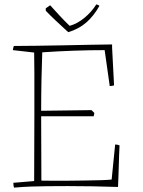

<svg xmlns="http://www.w3.org/2000/svg" viewBox="-20 -850 654 877"><path d="M44 7Q41 -2 41 -15L136 -23Q136 -100 136.5 -175Q137 -250 137 -326Q137 -366 137 -415.5Q137 -465 137 -515.5Q137 -566 136 -610L39 -621Q39 -626 40.5 -630.5Q42 -635 43 -640Q87 -640 146.5 -641Q206 -642 270.5 -643Q335 -644 393 -645.5Q451 -647 492 -647V-633L501 -460Q492 -457 481 -457L480 -466L458 -621Q390 -621 318 -618.5Q246 -616 173 -611Q171 -560 169.5 -488.5Q168 -417 168 -344L398 -347L411 -334L408 -319H168L169 -25Q184 -25 216 -24.5Q248 -24 288 -24.5Q328 -25 368.5 -25.5Q409 -26 441.5 -27Q474 -28 490 -30L506 -190Q516 -190 526 -186L524 -140L521 -44L519 4Q462 2 403.5 1Q345 0 289 0Q233 0 196 0.5Q159 1 125 2Q91 3 44 7ZM292 -703 283 -711Q258 -734 235 -755.5Q212 -777 189 -801V-812L209 -826Q229 -804 252 -779Q275 -754 298 -732Q332 -741 365 -768Q398 -795 420 -830Q422 -830 427.5 -827.5Q433 -825 434 -823Q409 -778 375 -748Q341 -718 292 -703Z"/></svg>

Font: Labrada ExtraLight
Style: Regular
Weight: 200
Designer: Mercedes Jáuregui
Foundry: Omnibus-Type Team
Version: Version 1.000; ttfautohint (v1.8.4.7-5d5b)